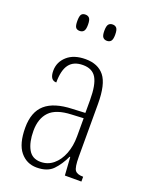

<svg xmlns="http://www.w3.org/2000/svg" viewBox="-141 -811 693 895"><g transform="rotate(20 205.5 -364.0)"><path d="M154 10Q104 10 72.5 -28.5Q41 -67 41 -147Q41 -225 84.5 -263Q128 -301 218 -304L281 -307V-371Q281 -446 261.5 -479.5Q242 -513 195 -513Q149 -513 127 -484Q105 -455 105 -394Q73 -394 73 -441Q73 -484 106 -513.5Q139 -543 197 -543Q259 -543 290.5 -503.5Q322 -464 322 -367V-105Q322 -52 332.5 -38Q343 -24 371 -24H373V0H291L285 -90H282Q262 -47 234.5 -18.5Q207 10 154 10ZM162 -21Q198 -21 225 -43.5Q252 -66 267 -104.5Q282 -143 282 -191V-281L223 -278Q147 -275 114.5 -241Q82 -207 82 -146Q82 -90 101 -55.5Q120 -21 162 -21ZM260 -657Q247 -657 240 -665.5Q233 -674 233 -697Q233 -721 240 -729.5Q247 -738 260 -738Q273 -738 280 -729.5Q287 -721 287 -697Q287 -674 280 -665.5Q273 -657 260 -657ZM125 -657Q111 -657 105 -665.5Q99 -674 99 -697Q99 -721 105 -729.5Q111 -738 125 -738Q138 -738 145 -729.5Q152 -721 152 -697Q152 -674 145 -665.5Q138 -657 125 -657Z"/></g></svg>

Font: Noto Serif Bengali ExtraCondensed ExtraLight
Style: Regular
Weight: 200
Width: 2
Designer: Juan Bruce, Universal Thirst, Indian Type Foundry and the Monotype Design Team.
Foundry: Monotype Imaging Inc.
Version: Version 2.003; ttfautohint (v1.8.4.7-5d5b)